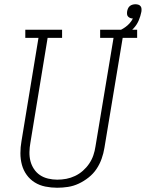

<svg xmlns="http://www.w3.org/2000/svg" viewBox="-20 -875 686 903"><path d="M249 8Q221 8 193.5 2.5Q166 -3 143.5 -17Q121 -31 105.5 -52.5Q90 -74 83 -100Q76 -126 76 -154.5Q76 -183 81 -211L161 -697H99V-735H272V-697H204L123 -204Q119 -182 118.5 -160Q118 -138 123 -118Q128 -98 139.5 -80.5Q151 -63 168 -51.5Q185 -40 206.5 -35Q228 -30 249 -30Q271 -30 292 -34Q313 -38 333 -47.5Q353 -57 370 -72Q387 -87 399.5 -105.5Q412 -124 419 -144.5Q426 -165 429 -186L514 -697H451V-735H625V-697H557L471 -179Q467 -154 458 -128.5Q449 -103 434 -80.5Q419 -58 397 -40.5Q375 -23 350.5 -11.5Q326 0 300 4Q274 8 249 8ZM536 -697 525 -725Q550 -733 571.5 -749Q593 -765 605 -788Q605 -788 605 -788Q605 -788 605 -788Q598 -788 592 -790.5Q586 -793 582 -797.5Q578 -802 577.5 -808.5Q577 -815 578 -822Q579 -828 582 -835Q585 -842 590.5 -846.5Q596 -851 603 -853Q610 -855 617 -855Q624 -855 630.5 -853Q637 -851 641 -846Q645 -841 645.5 -834Q646 -827 645 -820Q641 -799 632.5 -779Q624 -759 609 -742.5Q594 -726 575 -714.5Q556 -703 536 -697Z"/></svg>

Font: Iosevka Slab XLtEx
Style: Italic
Weight: 200
Width: 7
Italic angle: -9°
Monospace: yes
Designer: Belleve Invis
Foundry: Belleve Invis
Version: Version 11.1.0; ttfautohint (v1.8.3)